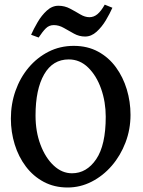

<svg xmlns="http://www.w3.org/2000/svg" viewBox="-20 -810 630 844"><path d="M277.3 14.2Q218.8 14.2 172.4 -10.5Q126 -35.2 93.8 -77.9Q61.5 -120.6 44.7 -175Q27.8 -229.5 27.8 -288.6Q27.8 -353 48.1 -410.6Q68.4 -468.3 105.7 -512.7Q143.1 -557.1 193.6 -582.8Q244.1 -608.4 304.2 -608.4Q364.7 -608.4 411.4 -583Q458 -557.6 489.5 -514.4Q521 -471.2 537.4 -417Q553.7 -362.8 553.7 -305.2Q553.7 -241.2 531.7 -183.6Q509.8 -126 471.4 -81.5Q433.1 -37.1 383.1 -11.5Q333 14.2 277.3 14.2ZM296.4 -48.3Q360.8 -48.3 402.8 -110.1Q444.8 -171.9 444.8 -296.9Q444.8 -361.8 424.6 -419.4Q404.3 -477.1 367.7 -512.9Q331.1 -548.8 282.2 -548.8Q211.9 -548.8 174.1 -483.2Q136.2 -417.5 136.2 -302.2Q136.2 -231.4 158 -173.8Q179.7 -116.2 216.1 -82.3Q252.4 -48.3 296.4 -48.3ZM474.1 -775.9Q462.9 -750.5 445.3 -720.9Q427.7 -691.4 404.5 -670.4Q381.3 -649.4 354 -649.4Q328.1 -649.4 305.2 -662.1Q282.2 -674.8 260.5 -687.3Q238.8 -699.7 216.8 -699.7Q195.8 -699.7 181.4 -685.3Q167 -670.9 149.9 -645L116.7 -657.2Q127.9 -682.6 145.3 -712.4Q162.6 -742.2 185.8 -763.4Q209 -784.7 236.8 -784.7Q264.2 -784.7 288.1 -772Q312 -759.3 332.8 -746.8Q353.5 -734.4 373 -734.4Q392.6 -734.4 408.7 -748Q424.8 -761.7 440.4 -789.6Z"/></svg>

Font: Namdhinggo SemiBold
Style: Regular
Weight: 600
Designer: Victor Gaultney
Foundry: SIL International
Version: Version 3.001